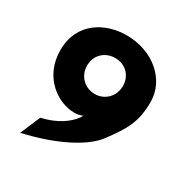

<svg xmlns="http://www.w3.org/2000/svg" viewBox="-185 -1005 1148 1171"><g transform="rotate(30 388.5 -420.0)"><path d="M576 -231C510.5 -141.8 339 -51 111 0L171 -141C345 -180 393 -283 393 -283C393 -283 372 -271 334 -271C221 -271 71 -368 71 -560C71 -755 228 -840 377 -840C562 -840 706 -718 706 -560C706 -415 662 -348 576 -231ZM511 -560C511 -632 459 -685 386 -685C313 -685 259 -632 259 -560C259 -486 315 -432 386 -432C455 -432 511 -486 511 -560Z"/></g></svg>

Font: Hussar Techniczny
Style: Bold 
Weight: 700
Foundry: Cannot Into Space Fonts
Version: Version 0.77